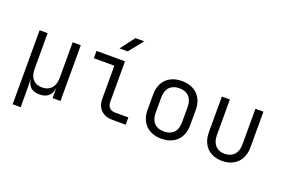

<svg xmlns="http://www.w3.org/2000/svg" viewBox="-118 -1192 2637 1779"><g transform="rotate(20 1200.0 -302.5)"><path d="M424 -197C424 -110 377 -59 299 -59C221 -59 177 -110 177 -197V-550H98V180H177V15L175 -97H176C184 -31 220 10 298 10C377 10 416 -31 425 -97H426V0H504V-550H424Z M932 -645 1044 -785H957L851 -645ZM1147 0V-72H1016C969 -72 940 -101 940 -150V-550H659V-478H861V-150C861 -58 921 0 1016 0Z M1500 9C1629 9 1710 -71 1710 -199V-352C1710 -479 1629 -559 1500 -559C1371 -559 1290 -479 1290 -351V-199C1290 -71 1371 9 1500 9ZM1500 -62C1418 -62 1370 -110 1370 -199V-351C1370 -440 1419 -488 1500 -488C1581 -488 1630 -440 1630 -351V-199C1630 -110 1582 -62 1500 -62Z M2099 10C2224 10 2305 -70 2305 -198V-550H2226V-198C2226 -111 2178 -60 2099 -60C2021 -60 1974 -111 1974 -198V-550H1895V-198C1895 -70 1974 10 2099 10Z"/></g></svg>

Font: Tekne LDO Light
Style: Regular
Weight: 300
Monospace: yes
Designer: Alessio Laiso, Mario Rullo, Paolo Rosset
Foundry: Alessio Laiso
Version: Version 1.000;hotconv 1.0.109;makeotfexe 2.5.65596